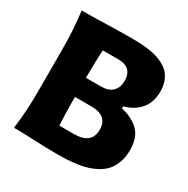

<svg xmlns="http://www.w3.org/2000/svg" viewBox="-182 -978 1126 1148"><g transform="rotate(30 381.0 -403.5)"><path d="M369.6 7.8Q276.4 7.8 200.4 3.9Q124.5 0 60.5 0Q68.8 -64.9 72.8 -125.7Q76.7 -186.5 76.7 -263.2V-538.6Q76.7 -617.7 72.8 -680.4Q68.8 -743.2 60.5 -809.6Q142.6 -809.6 232.9 -812.5Q323.2 -815.4 412.6 -815.4Q523.9 -815.4 589.1 -792.5Q654.3 -769.5 682.4 -727.1Q710.4 -684.6 710.4 -625.5Q710.4 -547.4 668.2 -500.2Q626 -453.1 562 -437.5V-422.9Q638.2 -405.8 683.3 -361.6Q728.5 -317.4 728.5 -228.5Q728.5 -159.7 696.5 -106.2Q664.6 -52.7 586.4 -22.5Q508.3 7.8 369.6 7.8ZM284.2 -473.6H387.2Q440.4 -473.6 467 -500.5Q493.7 -527.3 493.7 -571.8Q493.7 -666 396.5 -666H289.1Q287.1 -627.9 285.6 -588.1Q284.2 -548.3 284.2 -496.1ZM289.1 -146.5H390.1Q510.7 -146.5 510.7 -245.6Q510.7 -341.8 397 -341.8H284.2V-306.6Q284.2 -256.8 285.6 -219.7Q287.1 -182.6 289.1 -146.5Z"/></g></svg>

Font: Pinar DS1 ExtraBold
Style: Regular
Weight: 800
Designer: Amin Abedi
Version: Version 3.000